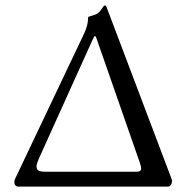

<svg xmlns="http://www.w3.org/2000/svg" viewBox="-20 -690 716 710"><path d="M48 0H601C610 0 616 -10 616 -20C616 -23 616 -25 615 -27L377 -656C374 -665 372 -670 367 -670C362 -670 352 -645 337 -638C326 -633 319 -632 307 -628C305 -627 306 -611 303 -600C300 -588 297 -579 293 -570L35 -27C34 -24 33 -21 33 -17C33 -8 37 0 48 0ZM151 -55C132 -55 115 -56 115 -74C115 -81 118 -90 124 -104L321 -540C326 -551 329 -557 331 -557C334 -557 336 -551 340 -539L486 -120C495 -94 502 -77 502 -67C502 -59 497 -55 485 -55Z"/></svg>

Font: EB Garamond
Style: Regular
Weight: 400
Designer: Georg Duffner and Octavio Pardo
Foundry: Georg Duffner
Version: Version 1.000;PS 001.000;hotconv 1.0.88;makeotf.lib2.5.64775